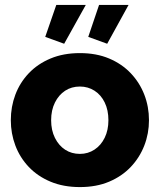

<svg xmlns="http://www.w3.org/2000/svg" viewBox="-20 -751 650 781"><path d="M305 10Q238 10 185.5 -12Q133 -34 97 -72Q61 -110 42.5 -159Q24 -208 24 -262Q24 -317 42.5 -366Q61 -415 97 -453Q133 -491 185.5 -513Q238 -535 305 -535Q372 -535 424 -513Q476 -491 512 -453Q548 -415 567 -366Q586 -317 586 -262Q586 -208 567 -159Q548 -110 512 -72Q476 -34 424 -12Q372 10 305 10ZM188 -262Q188 -221 203.5 -190Q219 -159 245 -142Q271 -125 305 -125Q338 -125 364.5 -142.5Q391 -160 406 -191Q421 -222 421 -262Q421 -303 406 -334Q391 -365 364.5 -382Q338 -399 305 -399Q271 -399 245 -382Q219 -365 203.5 -334Q188 -303 188 -262ZM241 -573 164 -601 209 -731H329ZM416 -573 339 -601 383 -731H503Z"/></svg>

Font: Raleway Thin ExtraBold
Style: Regular
Weight: 800
Version: Version 4.026